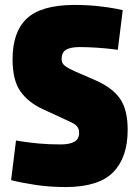

<svg xmlns="http://www.w3.org/2000/svg" viewBox="-20 -749 563 779"><path d="M225 -163Q263 -163 282 -174Q301 -185 301 -210Q301 -227 292 -237Q283 -247 260 -257L154 -306Q95 -333 63 -378Q31 -423 31 -509Q31 -619 88.5 -673.5Q146 -728 279 -729Q334 -729 379 -724Q424 -719 451 -713.5Q478 -708 478 -708L458 -547Q458 -547 433.5 -550Q409 -553 373 -555.5Q337 -558 303 -558Q267 -558 248.5 -547.5Q230 -537 230 -508Q230 -492 244 -481.5Q258 -471 283 -460L368 -423Q436 -393 467 -348.5Q498 -304 498 -222Q498 -111 440 -51Q382 9 249 10Q183 10 126 1.5Q69 -7 25 -18L45 -179Q45 -179 69.5 -175Q94 -171 135 -167Q176 -163 225 -163Z"/></svg>

Font: Protest Strike
Style: Regular
Weight: 400
Designer: Octavio Pardo
Foundry: Ashler Design
Version: Version 2.005; ttfautohint (v1.8.4.7-5d5b)